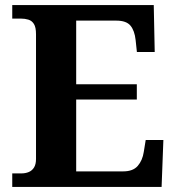

<svg xmlns="http://www.w3.org/2000/svg" viewBox="-20 -734 693 754"><path d="M28.1 0V-53H63.2Q80.5 -53 93.5 -58.7Q106.5 -64.3 114 -76.8Q121.4 -89.3 121.4 -109.6V-599.4Q121.4 -626.8 113.3 -639.7Q105.2 -652.7 91.6 -656.8Q78.1 -661 62 -661H28.1V-714H583.8L587.6 -529.7H517.6L512.6 -576.8Q508.6 -613.8 492.3 -633.4Q476 -653 436.8 -653H279.2V-403.2H517.3V-343.2H279.2V-61H464.1Q502.4 -61 521 -82.6Q539.6 -104.2 544.6 -137.2L552.2 -184.3H621.6L614.6 0Z"/></svg>

Font: Noto Serif Telugu
Style: Regular
Weight: 400
Designer: Jelle Bosma - Monotype Design Team
Foundry: Monotype Imaging Inc.
Version: Version 2.003